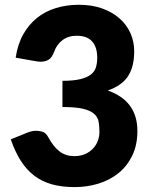

<svg xmlns="http://www.w3.org/2000/svg" viewBox="-20 -756 620 784"><path d="M44 -520.5Q52 -575 74.8 -615.5Q97.5 -656 131.2 -683Q165 -710 208.5 -723.2Q252 -736.5 302 -736.5Q356 -736.5 398 -721.2Q440 -706 469 -680Q498 -654 513 -619.8Q528 -585.5 528 -547.5Q528 -513 521 -486.8Q514 -460.5 500.2 -441.2Q486.5 -422 466.2 -408.8Q446 -395.5 420 -386.5Q541 -344 541 -221.5Q541 -163.5 520 -120.5Q499 -77.5 463.8 -49Q428.5 -20.5 382 -6.2Q335.5 8 285 8Q233 8 192.5 -3.2Q152 -14.5 120.5 -38.2Q89 -62 65.2 -99Q41.5 -136 24 -187L93 -215Q111.5 -222 127.5 -222Q135.5 -222 150.8 -218.8Q166 -215.5 176 -197.5Q198.5 -156 223.8 -137.2Q249 -118.5 283 -118.5Q309 -118.5 328.2 -127.2Q347.5 -136 360.2 -149.8Q373 -163.5 379.5 -181Q386 -198.5 386 -216.5Q386 -240 382.8 -258.8Q379.5 -277.5 364.5 -291Q349.5 -304.5 319.2 -311.8Q289 -319 235 -319V-426Q280.5 -426 308.5 -433Q336.5 -440 351.8 -452.2Q367 -464.5 372 -482Q377 -499.5 377 -520.5Q377 -563.5 356.2 -586.8Q335.5 -610 293 -610Q258.5 -610 234.8 -591.8Q211 -573.5 202 -546.5Q191.5 -519 177.5 -511.5Q163.5 -504 146.5 -504Q137 -504 126 -506Z"/></svg>

Font: Lato
Style: Regular
Weight: 900
Designer: Lukasz Dziedzic with Adam Twardoch and Botio Nikoltchev
Foundry: tyPoland Lukasz Dziedzic
Version: Version 2.010; 2014-09-01; http://www.latofonts.com/; ttfaut